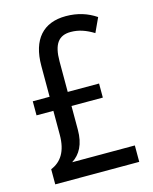

<svg xmlns="http://www.w3.org/2000/svg" viewBox="-110 -797 692 870"><g transform="rotate(-15 236.0 -362.0)"><path d="M283 -724C177 -724 118 -659 118 -535V-390H39V-324H118V-212C118 -134 89 -91 40 -71V0H434V-77H140C179 -102 203 -144 203 -213V-324H350V-390H203V-533C203 -614 229 -649 286 -649C324 -649 357 -637 393 -615L424 -682C384 -709 338 -724 283 -724Z"/></g></svg>

Font: Noto Sans Kannada Condensed
Style: Regular
Weight: 400
Width: 3
Designer: Jelle Bosma - Monotype Design Team
Foundry: Monotype Imaging Inc.
Version: Version 2.005